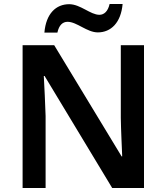

<svg xmlns="http://www.w3.org/2000/svg" viewBox="-20 -940 833 960"><path d="M202 -777H267C275 -814 293 -831 318 -831C364 -831 415 -778 469 -778C535 -778 585 -827 593 -920H528C520 -884 501 -866 477 -866C432 -866 382 -919 326 -919C260 -919 210 -872 202 -777ZM700 0V-714H584V-351C585 -286 589 -211 591 -158H588L251 -714H93V0H208V-360C206 -430 202 -500 199 -560H203L541 0Z"/></svg>

Font: Noto Sans Arabic UI SmBd
Style: Regular
Weight: 600
Designer: Monotype Design Team, Nadine Chahine and Nizar Qandah
Foundry: Monotype Imaging Inc.
Version: Version 2.010